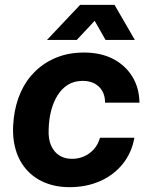

<svg xmlns="http://www.w3.org/2000/svg" viewBox="-20 -763 617 793"><path d="M267 10Q209 10 162.5 -10Q116 -30 85 -67.5Q54 -105 41.5 -157.5Q29 -210 37 -276Q44 -334 66 -383Q88 -432 125.5 -468.5Q163 -505 213.5 -525.5Q264 -546 327 -546Q396 -546 446.5 -520Q497 -494 526 -447.5Q555 -401 556 -339H414Q414 -367 402.5 -387Q391 -407 370.5 -418Q350 -429 322 -429Q287 -429 261.5 -413.5Q236 -398 218.5 -370.5Q201 -343 191.5 -307Q182 -271 181 -229Q179 -189 191 -162Q203 -135 225 -121Q247 -107 277 -107Q305 -107 328 -117.5Q351 -128 368 -147Q385 -166 393 -194H535Q524 -132 487 -86Q450 -40 393.5 -15Q337 10 267 10ZM174 -598 311 -743H453L537 -598H416L371 -677L297 -598Z"/></svg>

Font: Mona Sans ExtraLight
Style: Bold Italic
Weight: 700
Italic angle: -11.6951°
Version: Version 2.000